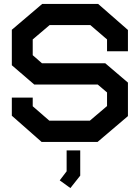

<svg xmlns="http://www.w3.org/2000/svg" viewBox="-20 -720 709 974"><path d="M475 0H191L40 -133V-225H146V-181L230 -108H436L523 -182V-251L476 -291H154L40 -389V-569L194 -700H478L629 -568V-460H523V-520L438 -593H232L146 -520V-440L193 -399H514L629 -301V-131ZM283 195 318 149V43H387V171L337 234Z"/></svg>

Font: Turret Road ExtraBold
Style: Regular
Weight: 800
Designer: Noponies
Foundry: Noponies
Version: Version 1.001; ttfautohint (v1.8)